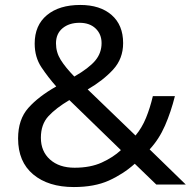

<svg xmlns="http://www.w3.org/2000/svg" viewBox="-20 -745 772 775"><path d="M304 -725Q384 -725 430.5 -684.5Q477 -644 477 -571Q477 -508 436.5 -464Q396 -420 334 -384L527 -198Q553 -229 569.5 -269.5Q586 -310 597 -357H686Q670 -293 646 -238Q622 -183 584 -142L730 0H611L524 -84Q477 -42 419 -16Q361 10 278 10Q175 10 114 -41Q53 -92 53 -186Q53 -263 94.5 -309.5Q136 -356 207 -396Q175 -432 147.5 -473Q120 -514 120 -569Q120 -643 169.5 -684Q219 -725 304 -725ZM301 -653Q259 -653 232.5 -631Q206 -609 206 -570Q206 -534 225 -503.5Q244 -473 280 -436Q339 -470 364.5 -500.5Q390 -531 390 -571Q390 -607 366 -630Q342 -653 301 -653ZM260 -341Q206 -309 175.5 -276Q145 -243 145 -189Q145 -134 182 -101Q219 -68 281 -68Q345 -68 391 -89Q437 -110 468 -139Z"/></svg>

Font: Noto Sans Linear A
Style: Regular
Weight: 400
Designer: Monotype Design Team
Foundry: Monotype Imaging Inc.
Version: Version 2.002; ttfautohint (v1.8.4.7-5d5b)